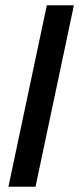

<svg xmlns="http://www.w3.org/2000/svg" viewBox="-20 -710 301 730"><path d="M158 -690H261L115 0H12Z"/></svg>

Font: Decalotype Medium Italic
Style: Regular
Weight: 500
Italic angle: -12°
Designer: Alfredo Marco Pradil
Foundry: Alfredo Marco Pradil
Version: Version 1.0